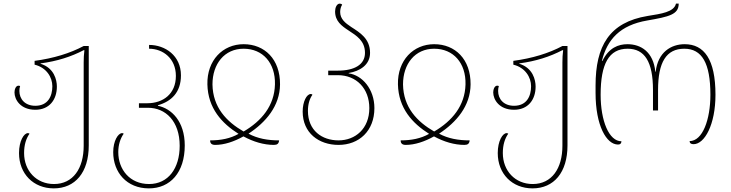

<svg xmlns="http://www.w3.org/2000/svg" viewBox="-20 -790 4035 1060"><path d="M277 250C395 250 470 162 470 13V-536H442C367 -496 276 -468 171 -454V-433C237 -417 269 -363 269 -314C269 -259 245 -206 175 -206C118 -206 87 -243 87 -288C87 -297 88 -305 91 -315C89 -316 85 -317 82 -317C67 -317 60 -296 60 -280C60 -240 93 -184 175 -184C252 -184 294 -239 294 -312C294 -349 279 -415 204 -438V-440C295 -452 373 -477 442 -513H446C443 -490 442 -468 442 -445V15C442 139 384 226 278 226C181 226 113 153 113 55C113 10 124 -25 143 -52C140 -54 137 -55 134 -55C112 -55 85 -12 85 55C85 170 165 250 277 250Z M802 250C920 250 1000 162 1000 13C1000 -121 926 -191 852 -206V-209C926 -230 979 -280 979 -374C979 -483 892 -542 803 -542V-521C880 -521 951 -467 951 -371C951 -271 880 -220 793 -220H747V-195H797C894 -195 972 -121 972 15C972 139 909 226 803 226C696 226 633 145 633 50C633 10 644 -25 663 -52C660 -54 657 -55 654 -55C632 -55 605 -12 605 50C605 162 680 250 802 250Z M1168 10C1218 10 1272 -8 1324 -37C1379 -7 1437 10 1492 10C1511 10 1519 3 1521 -15C1458 -15 1402 -25 1352 -52C1448 -115 1525 -205 1526 -324C1527 -463 1441 -546 1325 -546C1210 -546 1122 -457 1125 -324C1128 -192 1205 -109 1297 -51C1251 -25 1199 -15 1140 -15C1140 1 1148 10 1168 10ZM1325 -64C1231 -118 1155 -197 1153 -324C1153 -437 1219 -521 1325 -521C1431 -521 1501 -442 1498 -324C1495 -206 1424 -122 1325 -64Z M1849 10C1962 10 2047 -67 2047 -193C2047 -299 1979 -375 1905 -385V-387C1967 -397 2023 -432 2023 -498C2023 -577 1967 -610 1919 -641C1886 -663 1858 -685 1858 -724C1858 -738 1862 -754 1869 -764C1866 -768 1861 -770 1856 -770C1839 -770 1830 -747 1830 -727C1830 -673 1866 -647 1904 -622C1948 -593 1995 -565 1995 -498C1995 -434 1938 -400 1845 -400H1792V-375H1845C1948 -375 2019 -301 2019 -193C2019 -79 1941 -15 1849 -15C1758 -15 1680 -69 1680 -178C1680 -214 1689 -245 1705 -267C1702 -270 1699 -271 1696 -271C1673 -271 1651 -229 1651 -174C1651 -56 1740 10 1849 10Z M2220 10C2270 10 2324 -8 2376 -37C2431 -7 2489 10 2544 10C2563 10 2571 3 2573 -15C2510 -15 2454 -25 2404 -52C2500 -115 2577 -205 2578 -324C2579 -463 2493 -546 2377 -546C2262 -546 2174 -457 2177 -324C2180 -192 2257 -109 2349 -51C2303 -25 2251 -15 2192 -15C2192 1 2200 10 2220 10ZM2377 -64C2283 -118 2207 -197 2205 -324C2205 -437 2271 -521 2377 -521C2483 -521 2553 -442 2550 -324C2547 -206 2476 -122 2377 -64Z M2920 250C3038 250 3113 162 3113 13V-536H3085C3010 -496 2919 -468 2814 -454V-433C2880 -417 2912 -363 2912 -314C2912 -259 2888 -206 2818 -206C2761 -206 2730 -243 2730 -288C2730 -297 2731 -305 2734 -315C2732 -316 2728 -317 2725 -317C2710 -317 2703 -296 2703 -280C2703 -240 2736 -184 2818 -184C2895 -184 2937 -239 2937 -312C2937 -349 2922 -415 2847 -438V-440C2938 -452 3016 -477 3085 -513H3089C3086 -490 3085 -468 3085 -445V15C3085 139 3027 226 2921 226C2824 226 2756 153 2756 55C2756 10 2767 -25 2786 -52C2783 -54 2780 -55 2777 -55C2755 -55 2728 -12 2728 55C2728 170 2808 250 2920 250Z M3392 8C3405 8 3410 2 3411 -10C3342 -10 3296 -123 3296 -267C3296 -438 3342 -521 3445 -521C3539 -521 3585 -449 3585 -293V-180H3613V-293C3613 -446 3658 -521 3758 -521C3855 -521 3902 -442 3902 -267C3902 -130 3859 -11 3787 -11C3788 1 3795 6 3809 6C3870 6 3930 -102 3930 -267C3930 -463 3867 -546 3760 -546C3685 -546 3612 -502 3600 -394H3598C3587 -504 3518 -546 3444 -546C3394 -546 3341 -526 3306 -454H3303C3332 -571 3402 -651 3554 -677C3675 -698 3727 -710 3727 -770H3712C3701 -723 3630 -714 3556 -702C3343 -667 3268 -535 3268 -318V-277C3268 -97 3328 8 3392 8Z"/></svg>

Font: Noto Serif Georgian Thin
Style: Regular
Weight: 100
Designer: Monotype Design Team, Akaki Razmadze
Foundry: Google LLC
Version: Version 2.003